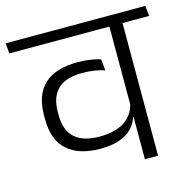

<svg xmlns="http://www.w3.org/2000/svg" viewBox="-112 -724 812 818"><g transform="rotate(-15 293.5 -315.0)"><path d="M486.5 -600.5H428.5V0H486.5ZM371.5 -585H604L599 -630.5H366.5ZM-12.5 -585H553.5L548.5 -630.5H-17ZM61.5 -276Q61.5 -182 112.8 -137Q164 -92 257 -92Q307.5 -92 341.8 -104Q376 -116 396.8 -137.2Q417.5 -158.5 426.5 -186.5H433L429.5 -245Q417 -194.5 376.5 -168.8Q336 -143 267.5 -143Q195.5 -143 158.8 -176Q122 -209 122 -278V-289Q122 -356.5 157 -390.2Q192 -424 264 -424Q292.5 -424 316.8 -420.5Q341 -417 363.5 -409.5L358.5 -459.5Q337.5 -466 311.8 -469.8Q286 -473.5 257 -473.5Q159.5 -473.5 110.5 -427.5Q61.5 -381.5 61.5 -290.5Z"/></g></svg>

Font: Anek Devanagari Medium Light
Style: Regular
Weight: 300
Version: Version 1.003